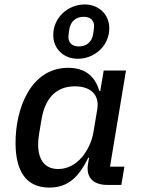

<svg xmlns="http://www.w3.org/2000/svg" viewBox="-20 -834 640 866"><path d="M202.4 12.1C291.9 12.1 338.4 -41.9 378.2 -122.5H381.7L376.8 -93.4C367.9 -38 396 0 463.8 0H527.3L541.2 -82.4H476.2L548.3 -516H447.8L432.2 -424H427.9C408.4 -491.1 362.9 -528.1 287.6 -528.1C120 -528.1 50.1 -348 50.1 -189.6C50.1 -60 99.1 12.1 202.4 12.1ZM152 -182.5C152 -196.7 153.4 -211.6 155.9 -227.6L167.3 -295.5C182.2 -385.7 229.4 -444.6 317.5 -444.6C389.2 -444.6 429.7 -406.6 418.7 -340.6L401.3 -236.9C393.5 -191.4 372.2 -152 350.1 -125.7C318.9 -89.1 281.6 -71.7 242.5 -71.7C180.8 -71.7 152 -115.1 152 -182.5ZM220.2 -675.8C220.2 -614 267 -568.9 330.6 -568.9C407 -568.9 473 -627.8 473 -706.7C473 -768.8 425.8 -813.9 362.2 -813.9C286.2 -813.9 220.2 -754.6 220.2 -675.8ZM288.7 -667.3C288.7 -675.4 290.5 -687.5 293 -703.8C299 -737.6 322.8 -758.2 356.9 -758.2C388.5 -758.2 404.5 -741.8 404.5 -715.6C404.5 -707.4 402.3 -695 399.9 -679C394.2 -644.9 370 -624.6 336.3 -624.6C304.7 -624.6 288.7 -641 288.7 -667.3Z"/></svg>

Font: Margiela Mono Italic Medium It
Style: Regular
Weight: 500
Designer: Mike Abbink, Paul van der Laan, Pieter van Rosmalen
Foundry: Bold Monday
Version: Version 2.003 2021